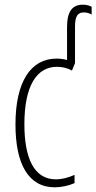

<svg xmlns="http://www.w3.org/2000/svg" viewBox="-20 -789 411 819"><path d="M214 10C241 10 274 3 298 -8V-43C271 -31 244 -24 218 -24C124 -24 84 -117 84 -259C84 -422 136 -504 223 -504C246 -504 267 -499 287 -488L300 -520V-676C300 -724 314 -736 338 -736C350 -736 360 -733 371 -727V-760C362 -765 350 -769 334 -769C288 -769 266 -740 266 -673V-533C252 -537 237 -539 221 -539C111 -539 46 -440 46 -258C46 -91 100 10 214 10Z"/></svg>

Font: Noto Sans ExtraCondensed ExtraLight
Style: Regular
Weight: 200
Width: 2
Designer: Monotype Design Team
Foundry: Monotype Imaging Inc.
Version: Version 2.013